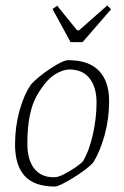

<svg xmlns="http://www.w3.org/2000/svg" viewBox="-20 -673 454 702"><path d="M35 -145Q35 -210 51.5 -269Q68 -328 94 -365Q121 -394 166 -423.5Q211 -453 230 -453Q304 -453 341.5 -414.5Q379 -376 379 -303Q379 -239 362.5 -179Q346 -119 321 -79Q301 -56 248.5 -23.5Q196 9 181 9Q105 9 70 -30Q35 -69 35 -145ZM198 -29Q213 -34 242 -52Q271 -70 283 -83Q307 -123 320 -183Q333 -243 333 -298Q333 -354 307.5 -386.5Q282 -419 233 -419Q214 -419 188 -405Q150 -385 115 -324Q80 -263 80 -148Q80 -89 105 -57Q130 -25 175 -25Q189 -25 198 -29ZM172 -640 189 -652 262 -562H269L372 -653L386 -639L282 -519H238Z"/></svg>

Font: Grenze ExtraLight
Style: Italic
Weight: 275
Italic angle: -10°
Designer: Renata Polastri
Foundry: Omnibus-Type
Version: Version 1.002; ttfautohint (v1.8)